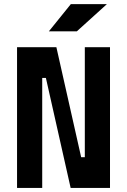

<svg xmlns="http://www.w3.org/2000/svg" viewBox="-20 -926 626 946"><path d="M328.1 0H522V-693.4H397.9V-151.4H379.9L257.8 -693.4H64V0H188V-542H206.1ZM220.7 -771.5H358.4L506.8 -905.8H329.1Z"/></svg>

Font: Cascadia Code
Style: Bold
Weight: 700
Monospace: yes
Designer: Aaron Bell
Foundry: Saja Typeworks
Version: Version 2404.023